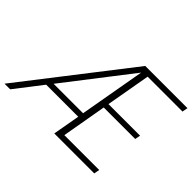

<svg xmlns="http://www.w3.org/2000/svg" viewBox="-181 -952 1203 1203"><g transform="rotate(45 420.5 -351.0)"><path d="M517 -654 179 -217H440ZM873 -665H564L512 -370H792L785 -334H506L454 -37H763L756 0H402L434 -180H150L11 0H-39L506 -702H880Z"/></g></svg>

Font: Poppins ExtraLight
Style: Italic
Weight: 275
Italic angle: -10°
Designer: Ninad Kale (Devanagari), Jonny Pinhorn (Latin)
Foundry: Indian Type Foundry
Version: Version 3.200;PS 1.000;hotconv 16.6.54;makeotf.lib2.5.65590